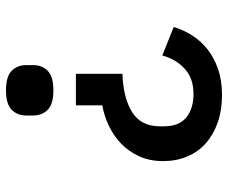

<svg xmlns="http://www.w3.org/2000/svg" viewBox="-80 -670 760 640"><g transform="rotate(90 300.0 -350.0)"><path d="M226 -223V-378Q307 -381 354 -410.5Q401 -440 401 -503V-517Q401 -567 371.5 -591Q342 -615 293 -615Q241 -615 209 -585.5Q177 -556 165 -511L70 -549Q79 -580 97.5 -609.5Q116 -639 143.5 -661Q171 -683 209 -696.5Q247 -710 297 -710Q347 -710 387.5 -696Q428 -682 457 -656.5Q486 -631 501.5 -594.5Q517 -558 517 -514Q517 -469 501 -434Q485 -399 459 -374Q433 -349 399.5 -333Q366 -317 331 -311V-223ZM281 10Q235 10 216 -9Q197 -28 197 -57V-81Q197 -110 216 -129Q235 -148 281 -148Q327 -148 346 -129Q365 -110 365 -81V-57Q365 -28 346 -9Q327 10 281 10Z"/></g></svg>

Font: IBM Plex Mono Medium
Style: Regular
Weight: 500
Monospace: yes
Designer: Mike Abbink, Paul van der Laan, Pieter van Rosmalen
Foundry: Bold Monday
Version: Version 2.3